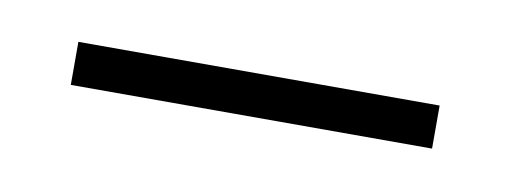

<svg xmlns="http://www.w3.org/2000/svg" viewBox="-23 -639 328 123"><g transform="rotate(10 140.5 -578.0)"><path d="M23 -564V-592H258V-564Z"/></g></svg>

Font: Noto Serif Hebrew SemiCondensed Thin
Style: Regular
Weight: 100
Width: 4
Designer: Monotype Design Team
Foundry: Monotype Imaging Inc.
Version: Version 2.004; ttfautohint (v1.8.4.7-5d5b)